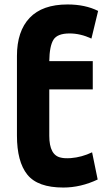

<svg xmlns="http://www.w3.org/2000/svg" viewBox="-20 -813 460 861"><path d="M201 -539H396V-412H201V-204Q201 -116 254 -106Q270 -102 298 -104Q347 -108 393 -130L418 -8Q342 28 264 28Q149 28 102.5 -30Q56 -88 56 -205V-562Q56 -673 113 -733Q170 -793 283 -793Q362 -793 420 -764L390 -640Q341 -663 292 -663Q237 -663 219.5 -634.5Q202 -606 201 -539Z"/></svg>

Font: Repo
Style: Bold
Weight: 700
Designer: Stefan Peev
Foundry: Context Ltd
Version: Version 001.000